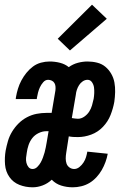

<svg xmlns="http://www.w3.org/2000/svg" viewBox="-20 -790 540 818"><path d="M290 8Q264 8 240.5 0.5Q217 -7 201 -24H200Q183 -8 161.5 0Q140 8 119 8Q89 8 62.5 -2.5Q36 -13 20 -36Q4 -59 1.5 -88.5Q-1 -118 4 -148Q8 -169 14 -189.5Q20 -210 31.5 -229Q43 -248 59 -264Q75 -280 95 -290.5Q115 -301 136 -305Q157 -309 177 -309H200L216 -404Q217 -412 216.5 -420.5Q216 -429 212 -436Q208 -443 200.5 -446.5Q193 -450 185 -450Q173 -450 164 -439.5Q155 -429 150 -418Q145 -407 142 -395.5Q139 -384 137 -372V-368H47L48 -376Q51 -394 56.5 -412Q62 -430 71 -447Q80 -464 92.5 -479.5Q105 -495 120.5 -506.5Q136 -518 154.5 -523Q173 -528 191 -528Q214 -528 235.5 -522.5Q257 -517 273 -504Q291 -517 312 -522.5Q333 -528 353 -528Q374 -528 394 -523Q414 -518 429 -505.5Q444 -493 454 -475.5Q464 -458 467.5 -438.5Q471 -419 470.5 -398Q470 -377 467 -356Q462 -328 451 -300Q440 -272 418.5 -249.5Q397 -227 368.5 -216.5Q340 -206 312 -206Q302 -206 292.5 -206.5Q283 -207 273 -209L262 -138Q260 -126 260 -114.5Q260 -103 263.5 -93Q267 -83 276 -76.5Q285 -70 296 -70Q308 -70 318.5 -78.5Q329 -87 336 -98Q343 -109 346.5 -120.5Q350 -132 352 -144L439 -135Q436 -118 429.5 -100Q423 -82 413.5 -65.5Q404 -49 390.5 -34.5Q377 -20 361 -10.5Q345 -1 326.5 3.5Q308 8 290 8ZM312 -284Q326 -284 339 -293Q352 -302 360 -314.5Q368 -327 372 -341Q376 -355 379 -369Q381 -381 381.5 -393.5Q382 -406 380.5 -417.5Q379 -429 372 -439.5Q365 -450 353 -450Q342 -450 332.5 -443.5Q323 -437 317 -427.5Q311 -418 307.5 -407.5Q304 -397 303 -386L286 -287Q293 -286 299.5 -285Q306 -284 312 -284ZM119 -70Q130 -70 139 -79Q148 -88 153.5 -98Q159 -108 163 -119Q167 -130 170 -140.5Q173 -151 175 -162Q177 -173 179 -184L187 -231H177Q161 -231 144.5 -223Q128 -215 117.5 -201.5Q107 -188 101.5 -171.5Q96 -155 94 -139Q92 -128 91 -117.5Q90 -107 92.5 -96.5Q95 -86 101.5 -78Q108 -70 119 -70ZM278 -575 226 -625 372 -770 435 -710Z"/></svg>

Font: Iosevka Term Curly Semibold
Style: Italic
Weight: 600
Italic angle: -9°
Designer: Belleve Invis
Foundry: Belleve Invis
Version: Version 32.3.0